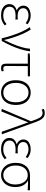

<svg xmlns="http://www.w3.org/2000/svg" viewBox="1352 -2199 860 3604"><g transform="rotate(90 1782.0 -397.0)"><path d="M267 13Q203 13 155.5 -6.5Q108 -26 82.5 -61.5Q57 -97 57 -143Q57 -183 73.5 -210Q90 -237 116.5 -254Q143 -271 172 -279V-284Q131 -300 108.5 -333Q86 -366 86 -406Q86 -452 111.5 -482.5Q137 -513 179 -528Q221 -543 272 -543Q321 -543 361.5 -527Q402 -511 436 -484L415 -449Q381 -474 346.5 -488Q312 -502 271 -502Q215 -502 174.5 -477.5Q134 -453 134 -402Q134 -358 169 -328Q204 -298 284 -298Q300 -298 313 -299Q326 -300 346 -301V-256Q323 -258 305 -258.5Q287 -259 268 -259Q189 -259 147.5 -229.5Q106 -200 106 -146Q106 -91 151 -59.5Q196 -28 272 -28Q319 -28 355.5 -42Q392 -56 433 -90L457 -56Q412 -18 368.5 -2.5Q325 13 267 13Z M699 0Q676 -97 645.5 -191.5Q615 -286 576.5 -372Q538 -458 490 -527L535 -543Q566 -496 595.5 -436Q625 -376 650 -310Q675 -244 695.5 -177Q716 -110 729 -49H734Q770 -122 804.5 -203.5Q839 -285 864 -369Q889 -453 895 -530H944Q931 -439 904 -351.5Q877 -264 838.5 -177.5Q800 -91 749 0Z M1258 13Q1227 13 1209 2.5Q1191 -8 1183 -31Q1175 -54 1175 -89V-489H984V-525L1057 -530H1413V-489H1221Q1220 -386 1219.5 -285Q1219 -184 1219 -83Q1219 -55 1229.5 -42Q1240 -29 1264 -29Q1277 -29 1289 -31.5Q1301 -34 1312 -37L1320 1Q1311 6 1294 9.5Q1277 13 1258 13Z M1718 13Q1653 13 1600 -19Q1547 -51 1516.5 -113Q1486 -175 1486 -264Q1486 -354 1516.5 -416.5Q1547 -479 1600 -511Q1653 -543 1718 -543Q1784 -543 1836.5 -511Q1889 -479 1919.5 -416.5Q1950 -354 1950 -264Q1950 -175 1919.5 -113Q1889 -51 1836.5 -19Q1784 13 1718 13ZM1718 -29Q1803 -29 1851.5 -93Q1900 -157 1900 -264Q1900 -335 1878 -388Q1856 -441 1815.5 -471.5Q1775 -502 1718 -502Q1662 -502 1621 -471.5Q1580 -441 1558 -388Q1536 -335 1536 -264Q1536 -157 1585 -93Q1634 -29 1718 -29Z M2072 7 2024 0 2256 -548 2247 -575Q2217 -668 2186 -717Q2155 -766 2102 -766Q2082 -766 2066.5 -760.5Q2051 -755 2039 -748L2023 -790Q2039 -797 2059 -802Q2079 -807 2107 -807Q2154 -807 2186.5 -780Q2219 -753 2244 -701Q2269 -649 2293 -574L2501 0H2453L2279 -492H2275Z M2779 13Q2715 13 2667.5 -6.5Q2620 -26 2594.5 -61.5Q2569 -97 2569 -143Q2569 -183 2585.5 -210Q2602 -237 2628.5 -254Q2655 -271 2684 -279V-284Q2643 -300 2620.5 -333Q2598 -366 2598 -406Q2598 -452 2623.5 -482.5Q2649 -513 2691 -528Q2733 -543 2784 -543Q2833 -543 2873.5 -527Q2914 -511 2948 -484L2927 -449Q2893 -474 2858.5 -488Q2824 -502 2783 -502Q2727 -502 2686.5 -477.5Q2646 -453 2646 -402Q2646 -358 2681 -328Q2716 -298 2796 -298Q2812 -298 2825 -299Q2838 -300 2858 -301V-256Q2835 -258 2817 -258.5Q2799 -259 2780 -259Q2701 -259 2659.5 -229.5Q2618 -200 2618 -146Q2618 -91 2663 -59.5Q2708 -28 2784 -28Q2831 -28 2867.5 -42Q2904 -56 2945 -90L2969 -56Q2924 -18 2880.5 -2.5Q2837 13 2779 13Z M3266 13Q3206 13 3153.5 -18.5Q3101 -50 3069 -111Q3037 -172 3037 -259Q3037 -330 3056 -381Q3075 -432 3107.5 -465Q3140 -498 3182 -514Q3224 -530 3270 -530H3551V-486Q3505 -490 3462 -491.5Q3419 -493 3373 -493V-489Q3428 -459 3459.5 -400Q3491 -341 3491 -256Q3491 -171 3460.5 -110.5Q3430 -50 3379 -18.5Q3328 13 3266 13ZM3266 -29Q3317 -29 3357 -57.5Q3397 -86 3420 -137Q3443 -188 3443 -258Q3443 -318 3422.5 -370.5Q3402 -423 3363 -455.5Q3324 -488 3268 -488Q3218 -488 3177 -462.5Q3136 -437 3111.5 -386Q3087 -335 3087 -259Q3087 -189 3111 -137.5Q3135 -86 3175.5 -57.5Q3216 -29 3266 -29Z"/></g></svg>

Font: Noto Sans JP ExtraLight
Style: Regular
Weight: 250
Designer: Ryoko NISHIZUKA  (kana, bopomofo & ideographs); Paul D. Hunt (Latin, Greek & Cyrillic); Sandoll Communications , Soo-you
Foundry: Adobe
Version: Version 2.004-H2;hotconv 1.0.118;makeotfexe 2.5.65603